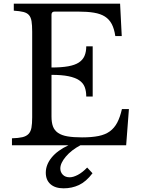

<svg xmlns="http://www.w3.org/2000/svg" viewBox="-20 -790 766 1044"><path d="M483 152Q448 198 409.5 216Q371 234 326 234Q280 234 254.5 211.5Q229 189 229 149Q229 106 260.5 67Q292 28 352 0H45V-38Q80 -39 101.5 -44Q123 -49 135 -61.5Q147 -74 151 -95.5Q155 -117 155 -152V-618Q155 -653 151.5 -674.5Q148 -696 137.5 -708Q127 -720 107 -725Q87 -730 55 -732V-770H633L642 -594H607Q601 -634 587.5 -659.5Q574 -685 550.5 -700Q527 -715 491 -721Q455 -727 404 -727H277Q260 -727 260 -710V-423Q314 -423 350.5 -429.5Q387 -436 408.5 -450Q430 -464 439.5 -486Q449 -508 449 -538H484V-265H449Q449 -295 440.5 -317Q432 -339 410.5 -353.5Q389 -368 352.5 -375.5Q316 -383 260 -383V-157Q260 -124 268 -102.5Q276 -81 295.5 -67.5Q315 -54 347 -48.5Q379 -43 426 -43Q479 -43 516 -50.5Q553 -58 577.5 -76Q602 -94 617.5 -123.5Q633 -153 643 -197H681L666 0H417Q368 26 338 61.5Q308 97 308 126Q308 146 321.5 160Q335 174 359 174Q378 174 403 161Q428 148 454 121Z"/></svg>

Font: SVN-Libre Baskerville
Style: Regular
Weight: 400
Designer: Pablo Impallari, Rodrigo Fuenzalida
Foundry: Pablo Impallari, Rodrigo Fuenzalida
Version: Version 1.000; ttfautohint (v1.8.4)